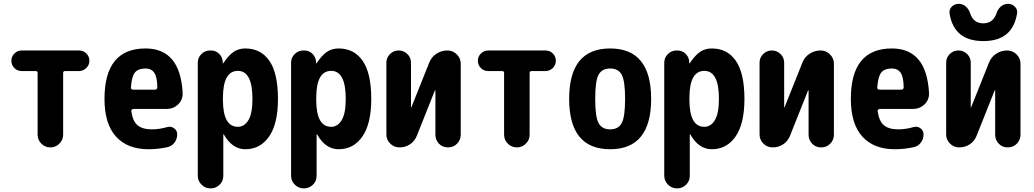

<svg xmlns="http://www.w3.org/2000/svg" viewBox="-20 -790 5540 1029"><path d="M403.3 -519.5Q426.8 -519.5 442.9 -503.4Q459 -487.3 459 -464.4Q459 -441.4 442.4 -425.3Q425.8 -409.2 403.3 -409.2H329.1Q318.4 -409.2 318.4 -398.4V-68.4Q318.4 -40 298.3 -20Q278.3 0 250 0Q221.7 0 201.7 -20Q181.6 -40 181.6 -68.4V-398.4Q181.6 -409.2 170.9 -409.2H96.7Q73.2 -409.2 57.1 -425.3Q41 -441.4 41 -464.4Q41 -487.3 57.6 -503.4Q74.2 -519.5 96.7 -519.5Z M811.5 -309.6Q822.3 -309.6 823.2 -322.3Q822.3 -377.9 806.6 -400.4Q791 -422.9 759.8 -422.9Q720.7 -422.9 703.1 -401.4Q685.5 -379.9 681.6 -320.3Q681.6 -310.5 693.4 -309.6ZM759.8 -530.3Q946.3 -530.3 959 -291Q960 -254.9 934.6 -230.5Q909.2 -206.1 873 -206.1H694.3Q690.4 -206.1 686.5 -202.1Q682.6 -198.2 683.6 -194.3Q691.4 -139.6 717.8 -118.2Q744.1 -96.7 794.9 -96.7Q833 -96.7 877.9 -109.4Q897.5 -114.3 913.6 -102.1Q929.7 -89.8 929.7 -70.3Q929.7 -44.9 915 -25.4Q900.4 -5.9 876 -1Q826.2 9.8 775.4 9.8Q663.1 9.8 601.6 -58.1Q540 -126 540 -259.8Q540 -530.3 759.8 -530.3Z M1254.9 -110.4Q1290 -110.4 1311.5 -146.5Q1333 -182.6 1333 -259.8Q1333 -410.2 1254.9 -410.2Q1174.8 -410.2 1174.8 -264.6V-254.9Q1174.8 -110.4 1254.9 -110.4ZM1294.9 -530.3Q1377.9 -530.3 1423.8 -463.9Q1469.7 -397.5 1469.7 -259.8Q1469.7 -127 1422.4 -58.6Q1375 9.8 1294.9 9.8Q1224.6 9.8 1179.7 -69.3Q1179.7 -70.3 1177.7 -70.3Q1176.8 -70.3 1176.8 -69.3V152.3Q1176.8 180.7 1156.7 200.2Q1136.7 219.7 1108.4 219.7Q1080.1 219.7 1060.1 199.7Q1040 179.7 1040 152.3V-454.1Q1040 -481.4 1059.6 -500.5Q1079.1 -519.5 1106.4 -519.5H1110.4Q1136.7 -519.5 1154.8 -501.5Q1172.9 -483.4 1173.8 -458V-451.2Q1173.8 -450.2 1174.8 -450.2Q1176.8 -450.2 1176.8 -451.2Q1206.1 -495.1 1232.9 -512.7Q1259.8 -530.3 1294.9 -530.3Z M1754.9 -110.4Q1790 -110.4 1811.5 -146.5Q1833 -182.6 1833 -259.8Q1833 -410.2 1754.9 -410.2Q1674.8 -410.2 1674.8 -264.6V-254.9Q1674.8 -110.4 1754.9 -110.4ZM1794.9 -530.3Q1877.9 -530.3 1923.8 -463.9Q1969.7 -397.5 1969.7 -259.8Q1969.7 -127 1922.4 -58.6Q1875 9.8 1794.9 9.8Q1724.6 9.8 1679.7 -69.3Q1679.7 -70.3 1677.7 -70.3Q1676.8 -70.3 1676.8 -69.3V152.3Q1676.8 180.7 1656.7 200.2Q1636.7 219.7 1608.4 219.7Q1580.1 219.7 1560.1 199.7Q1540 179.7 1540 152.3V-454.1Q1540 -481.4 1559.6 -500.5Q1579.1 -519.5 1606.4 -519.5H1610.4Q1636.7 -519.5 1654.8 -501.5Q1672.9 -483.4 1673.8 -458V-451.2Q1673.8 -450.2 1674.8 -450.2Q1676.8 -450.2 1676.8 -451.2Q1706.1 -495.1 1732.9 -512.7Q1759.8 -530.3 1794.9 -530.3Z M2377.9 -519.5Q2407.2 -519.5 2428.2 -498.5Q2449.2 -477.5 2449.2 -449.2V-68.4Q2449.2 -40 2429.7 -20Q2410.2 0 2380.9 0Q2351.6 0 2332.5 -20Q2313.5 -40 2313.5 -68.4V-304.7Q2313.5 -305.7 2312 -305.7Q2310.5 -305.7 2310.5 -304.7L2214.8 -64.5Q2204.1 -35.2 2178.7 -17.6Q2153.3 0 2121.1 0Q2091.8 0 2071.3 -20.5Q2050.8 -41 2050.8 -69.3V-454.1Q2050.8 -481.4 2070.3 -500.5Q2089.8 -519.5 2116.7 -519.5Q2143.6 -519.5 2163.1 -500.5Q2182.6 -481.4 2182.6 -454.1V-214.8Q2182.6 -213.9 2183.6 -213.9Q2184.6 -213.9 2184.6 -214.8L2280.3 -454.1Q2292 -484.4 2318.8 -502Q2345.7 -519.5 2377.9 -519.5Z M2903.3 -519.5Q2926.8 -519.5 2942.9 -503.4Q2959 -487.3 2959 -464.4Q2959 -441.4 2942.4 -425.3Q2925.8 -409.2 2903.3 -409.2H2829.1Q2818.4 -409.2 2818.4 -398.4V-68.4Q2818.4 -40 2798.3 -20Q2778.3 0 2750 0Q2721.7 0 2701.7 -20Q2681.6 -40 2681.6 -68.4V-398.4Q2681.6 -409.2 2670.9 -409.2H2596.7Q2573.2 -409.2 2557.1 -425.3Q2541 -441.4 2541 -464.4Q2541 -487.3 2557.6 -503.4Q2574.2 -519.5 2596.7 -519.5Z M3188 -130.4Q3206.1 -96.7 3250 -96.7Q3293.9 -96.7 3312 -130.4Q3330.1 -164.1 3330.1 -260.3Q3330.1 -356.4 3312 -389.6Q3293.9 -422.9 3250 -422.9Q3206.1 -422.9 3188 -389.6Q3169.9 -356.4 3169.9 -260.3Q3169.9 -164.1 3188 -130.4ZM3030.3 -260.3Q3030.3 -530.3 3250 -530.3Q3469.7 -530.3 3469.7 -260.3Q3469.7 9.8 3250 9.8Q3030.3 9.8 3030.3 -260.3Z M3754.9 -110.4Q3790 -110.4 3811.5 -146.5Q3833 -182.6 3833 -259.8Q3833 -410.2 3754.9 -410.2Q3674.8 -410.2 3674.8 -264.6V-254.9Q3674.8 -110.4 3754.9 -110.4ZM3794.9 -530.3Q3877.9 -530.3 3923.8 -463.9Q3969.7 -397.5 3969.7 -259.8Q3969.7 -127 3922.4 -58.6Q3875 9.8 3794.9 9.8Q3724.6 9.8 3679.7 -69.3Q3679.7 -70.3 3677.7 -70.3Q3676.8 -70.3 3676.8 -69.3V152.3Q3676.8 180.7 3656.7 200.2Q3636.7 219.7 3608.4 219.7Q3580.1 219.7 3560.1 199.7Q3540 179.7 3540 152.3V-454.1Q3540 -481.4 3559.6 -500.5Q3579.1 -519.5 3606.4 -519.5H3610.4Q3636.7 -519.5 3654.8 -501.5Q3672.9 -483.4 3673.8 -458V-451.2Q3673.8 -450.2 3674.8 -450.2Q3676.8 -450.2 3676.8 -451.2Q3706.1 -495.1 3732.9 -512.7Q3759.8 -530.3 3794.9 -530.3Z M4377.9 -519.5Q4407.2 -519.5 4428.2 -498.5Q4449.2 -477.5 4449.2 -449.2V-68.4Q4449.2 -40 4429.7 -20Q4410.2 0 4380.9 0Q4351.6 0 4332.5 -20Q4313.5 -40 4313.5 -68.4V-304.7Q4313.5 -305.7 4312 -305.7Q4310.5 -305.7 4310.5 -304.7L4214.8 -64.5Q4204.1 -35.2 4178.7 -17.6Q4153.3 0 4121.1 0Q4091.8 0 4071.3 -20.5Q4050.8 -41 4050.8 -69.3V-454.1Q4050.8 -481.4 4070.3 -500.5Q4089.8 -519.5 4116.7 -519.5Q4143.6 -519.5 4163.1 -500.5Q4182.6 -481.4 4182.6 -454.1V-214.8Q4182.6 -213.9 4183.6 -213.9Q4184.6 -213.9 4184.6 -214.8L4280.3 -454.1Q4292 -484.4 4318.8 -502Q4345.7 -519.5 4377.9 -519.5Z M4811.5 -309.6Q4822.3 -309.6 4823.2 -322.3Q4822.3 -377.9 4806.6 -400.4Q4791 -422.9 4759.8 -422.9Q4720.7 -422.9 4703.1 -401.4Q4685.5 -379.9 4681.6 -320.3Q4681.6 -310.5 4693.4 -309.6ZM4759.8 -530.3Q4946.3 -530.3 4959 -291Q4960 -254.9 4934.6 -230.5Q4909.2 -206.1 4873 -206.1H4694.3Q4690.4 -206.1 4686.5 -202.1Q4682.6 -198.2 4683.6 -194.3Q4691.4 -139.6 4717.8 -118.2Q4744.1 -96.7 4794.9 -96.7Q4833 -96.7 4877.9 -109.4Q4897.5 -114.3 4913.6 -102.1Q4929.7 -89.8 4929.7 -70.3Q4929.7 -44.9 4915 -25.4Q4900.4 -5.9 4876 -1Q4826.2 9.8 4775.4 9.8Q4663.1 9.8 4601.6 -58.1Q4540 -126 4540 -259.8Q4540 -530.3 4759.8 -530.3Z M5430.7 -716.8Q5406.2 -569.3 5249.5 -569.8Q5092.8 -570.3 5069.3 -716.8Q5065.4 -738.3 5080.6 -753.9Q5095.7 -769.5 5117.7 -769.5Q5139.6 -769.5 5156.2 -754.9Q5172.9 -740.2 5179.7 -717.8Q5197.3 -665 5249.5 -665Q5301.8 -665 5320.3 -717.8Q5327.1 -740.2 5343.8 -754.9Q5360.4 -769.5 5382.3 -769.5Q5404.3 -769.5 5419.4 -753.9Q5434.6 -738.3 5430.7 -716.8ZM5377.9 -519.5Q5407.2 -519.5 5428.2 -498.5Q5449.2 -477.5 5449.2 -449.2V-68.4Q5449.2 -40 5429.7 -20Q5410.2 0 5380.9 0Q5351.6 0 5332.5 -20Q5313.5 -40 5313.5 -68.4V-304.7Q5313.5 -305.7 5312 -305.7Q5310.5 -305.7 5310.5 -304.7L5214.8 -64.5Q5204.1 -35.2 5178.7 -17.6Q5153.3 0 5121.1 0Q5091.8 0 5071.3 -20.5Q5050.8 -41 5050.8 -69.3V-454.1Q5050.8 -481.4 5070.3 -500.5Q5089.8 -519.5 5116.7 -519.5Q5143.6 -519.5 5163.1 -500.5Q5182.6 -481.4 5182.6 -454.1V-214.8Q5182.6 -213.9 5183.6 -213.9Q5184.6 -213.9 5184.6 -214.8L5280.3 -454.1Q5292 -484.4 5318.8 -502Q5345.7 -519.5 5377.9 -519.5Z"/></svg>

Font: Rounded-X Mgen+ 2m bold
Style: Bold
Weight: 700
Designer: [Source Han Sans]
Ryoko NISHIZUKA  (kana & ideographs); Paul D. Hunt (Latin, Greek & Cyrillic); Wenlong ZHANG  (bopomofo
Version: Version 1.059.20150602